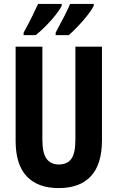

<svg xmlns="http://www.w3.org/2000/svg" viewBox="-20 -953 602 983"><path d="M502 -235Q502 -112 445.5 -51Q389 10 280 10Q174 10 117 -50Q60 -110 60 -232V-714H197V-237Q197 -169 218.5 -140Q240 -111 281 -111Q324 -111 345 -139.5Q366 -168 366 -238V-714H502ZM460 -924Q451 -904 428.5 -875.5Q406 -847 380 -819.5Q354 -792 332 -773H265V-786Q290 -832 310.5 -872.5Q331 -913 339 -933H460ZM296 -924Q286 -903 264.5 -876Q243 -849 216.5 -822Q190 -795 163 -773H101V-786Q127 -833 146.5 -873Q166 -913 175 -933H296Z"/></svg>

Font: Noto Sans Myanmar ExtraCondensed
Style: Bold
Weight: 700
Width: 2
Designer: Monotype Design Team
Foundry: Monotype Imaging Inc.
Version: Version 2.107; ttfautohint (v1.8.4.7-5d5b)